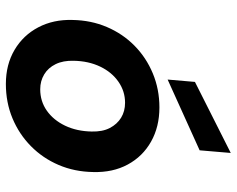

<svg xmlns="http://www.w3.org/2000/svg" viewBox="-96 -698 806 654"><g transform="rotate(90 307.0 -371.0)"><path d="M266 12Q200 12 150 -17.5Q100 -47 73 -98.5Q46 -150 48 -215Q49 -278 72 -332Q95 -386 135.5 -426Q176 -466 230 -488.5Q284 -511 346 -511Q412 -511 462.5 -482.5Q513 -454 540.5 -403Q568 -352 566 -285Q565 -222 542 -168Q519 -114 478 -73.5Q437 -33 383 -10.5Q329 12 266 12ZM284 -105Q325 -105 357 -127.5Q389 -150 408 -189.5Q427 -229 428 -280Q429 -317 416 -342Q403 -367 381 -380.5Q359 -394 330 -394Q291 -394 258.5 -371.5Q226 -349 207 -309.5Q188 -270 187 -219Q186 -183 198.5 -157.5Q211 -132 233.5 -118.5Q256 -105 284 -105ZM251 -539 259 -632 501 -754 492 -648Z"/></g></svg>

Font: DM Sans 20pt
Style: Bold Italic
Weight: 700
Italic angle: -10°
Version: Version 4.004;gftools[0.9.30]